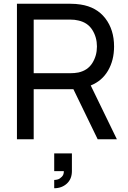

<svg xmlns="http://www.w3.org/2000/svg" viewBox="-20 -740 681 1020"><path d="M601 0H499L370 -266H159V0H70V-720H355Q383 -720 408 -716Q493 -703 539.5 -642.5Q586 -582 586 -493Q586 -420 554 -365Q522 -310 462 -286ZM159 -351H352Q377 -351 397 -355Q446 -366 470.5 -405Q495 -444 495 -493Q495 -542 470.5 -581Q446 -620 397 -631Q378 -636 352 -636H159ZM268 169V75H362V169Q362 211 335 235.5Q308 260 268 260V216Q277 216 287.5 213Q298 210 309 198.5Q320 187 319 169Z"/></svg>

Font: Manrope Medium
Style: Medium
Weight: 500
Designer: Mikhail Sharanda
Foundry: Mikhail Sharanda
Version: Version 4.000;hotconv 1.0.109;makeotfexe 2.5.65596